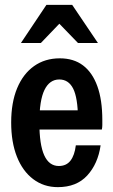

<svg xmlns="http://www.w3.org/2000/svg" viewBox="-20 -760 467 790"><path d="M218 10Q160 10 116.5 -23Q73 -56 49.5 -115.5Q26 -175 26 -256Q26 -338 50.5 -397Q75 -456 120 -488Q165 -520 226 -520Q283 -520 321.5 -491Q360 -462 380.5 -405.5Q401 -349 401 -266Q401 -255 401 -245.5Q401 -236 399 -227H97V-306H329L301 -272Q300 -358 281 -395.5Q262 -433 224 -433Q184 -433 163 -390Q142 -347 142 -256Q142 -165 162 -121Q182 -77 222 -77Q253 -77 270 -99Q287 -121 292 -162H394Q383 -86 339 -38Q295 10 218 10ZM66 -583 171 -740H277L383 -583H301L181 -707H267L148 -583Z"/></svg>

Font: Instrument Sans Condensed SemiBold
Style: Regular
Weight: 600
Width: 3
Designer: Rodrigo Fuenzalida
Foundry: fragTYPE
Version: Version 1.000;gftools[0.9.28]